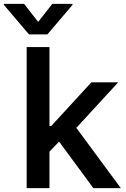

<svg xmlns="http://www.w3.org/2000/svg" viewBox="-69 -970 652 990"><path d="M68.5 0H186.1V-188.2L235.8 -239.7L412.3 0H554L324.6 -310.7L540.5 -545.5H402L195.3 -320.3H186.1V-727.3H68.5ZM-49 -944.6 80.6 -792.6H175.4L304.7 -944.6V-949.9H200.6L127.8 -856.9L55.4 -949.9H-49Z"/></svg>

Font: Magic Ui Pro Semi Bold
Style: Regular
Weight: 600
Designer: Stefan Endress, Andreas Faust
Version: Version 1.000;FEAKit 1.0